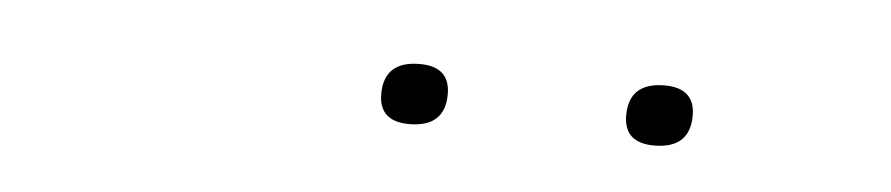

<svg xmlns="http://www.w3.org/2000/svg" viewBox="-22 -695 645 139"><g transform="rotate(5 300.0 -625.0)"><path d="M276 -603Q254 -603 254 -623Q254 -647 280 -647Q302 -647 302 -627Q302 -603 276 -603ZM454 -603Q432 -603 432 -623Q432 -647 458 -647Q480 -647 480 -627Q480 -603 454 -603Z"/></g></svg>

Font: Celebes Thin
Style: Italic
Weight: 250
Italic angle: -10°
Designer: Anugrah Pasau
Foundry: Lafontype
Version: Version 1.000; ttfautohint (v1.8.4)